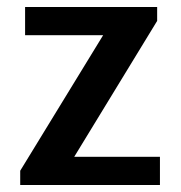

<svg xmlns="http://www.w3.org/2000/svg" viewBox="-20 -531 519 551"><path d="M38 0V-41L276 -430H52V-511H431V-471L193 -81H439V0Z"/></svg>

Font: Chivo Medium Medium
Style: Regular
Weight: 500
Version: Version 2.002